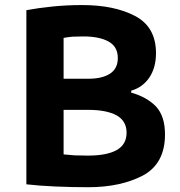

<svg xmlns="http://www.w3.org/2000/svg" viewBox="-20 -743 721 771"><path d="M506.8 -378.9Q551.8 -391.6 579.1 -430.7Q606.4 -470.7 606.4 -529.3Q606.4 -634.8 522.5 -678.7Q439.5 -722.7 309.6 -722.7Q248 -722.7 190.4 -716.8Q132.8 -710.9 85.9 -702.1Q85.9 -668 85.9 -599.6Q85.9 -451.2 85.9 -2.9Q134.8 2.9 202.1 5.9Q268.6 8.8 334 8.8Q463.9 8.8 553.7 -38.1Q642.6 -85.9 642.6 -203.1Q642.6 -276.4 606.4 -315.4Q569.3 -353.5 506.8 -371.1Q506.8 -374 506.8 -378.9ZM235.4 -301.8Q259.8 -301.8 335.9 -301.8Q406.2 -301.8 447.3 -280.3Q488.3 -257.8 488.3 -210Q488.3 -162.1 447.3 -139.6Q407.2 -118.2 334 -118.2Q305.7 -118.2 280.3 -119.1Q254.9 -121.1 235.4 -123Q235.4 -182.6 235.4 -301.8ZM235.4 -590.8Q251 -593.8 270.5 -595.7Q290 -596.7 314.5 -596.7Q378.9 -596.7 416 -576.2Q453.1 -555.7 453.1 -509.8Q453.1 -467.8 421.9 -447.3Q390.6 -426.8 335 -426.8Q301.8 -426.8 235.4 -426.8Q235.4 -467.8 235.4 -590.8Z"/></svg>

Font: cl
Style: Bold
Weight: 400
Designer: Mitja Miklavcic
Version: Version 7.504; 2011; Build 1021